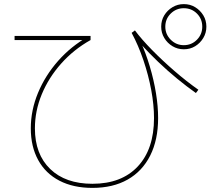

<svg xmlns="http://www.w3.org/2000/svg" viewBox="-20 -865 1040 935"><path d="M430 50Q337 50 269.5 15Q202 -20 166 -85.5Q130 -151 130 -240Q130 -328 165 -412.5Q200 -497 263 -568.5Q326 -640 411 -688V-670H51V-690H421V-670Q339 -624 278 -555.5Q217 -487 183.5 -406Q150 -325 150 -240Q150 -114 224.5 -42Q299 30 430 30Q572 30 651 -54.5Q730 -139 730 -290Q730 -354 716.5 -426.5Q703 -499 678.5 -571.5Q654 -644 621 -705L637 -717Q669 -674 720 -622Q771 -570 830 -519Q889 -468 946 -428L934 -412Q890 -443 842.5 -482Q795 -521 750 -564Q705 -607 668 -648L663 -666Q690 -607 709.5 -541.5Q729 -476 739.5 -411.5Q750 -347 750 -290Q750 -184 711.5 -107.5Q673 -31 601.5 9.5Q530 50 430 50ZM875 -625Q845 -625 820 -640Q795 -655 780 -680Q765 -705 765 -735Q765 -766 780 -790.5Q795 -815 820 -830Q845 -845 875 -845Q906 -845 930.5 -830Q955 -815 970 -790.5Q985 -766 985 -735Q985 -705 970 -680Q955 -655 930.5 -640Q906 -625 875 -625ZM875 -645Q913 -645 939 -671.5Q965 -698 965 -735Q965 -773 939 -799Q913 -825 875 -825Q838 -825 811.5 -799Q785 -773 785 -735Q785 -698 811.5 -671.5Q838 -645 875 -645Z"/></svg>

Font: M PLUS 1 Code Thin
Style: Regular
Weight: 250
Designer: Coji Morishita
Foundry: UNDERFOREST DESIGN
Version: Version 1.002